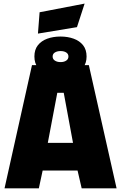

<svg xmlns="http://www.w3.org/2000/svg" viewBox="-20 -1031 662 1051"><path d="M4.8 0 155.1 -674.5H466.3L618.2 0H427.1L404.5 -97.6H213.5L192.6 0ZM241.7 -249.1H379.6L328.9 -522.9H293.6ZM311.1 -612.1Q271.2 -612.1 238.8 -623.9Q206.5 -635.6 187.4 -660.2Q168.3 -684.9 168.3 -721.8Q168.3 -759.2 187.4 -783.4Q206.5 -807.5 238.8 -819.2Q271.2 -831 311.1 -831Q351 -831 383.3 -819.2Q415.6 -807.5 434.8 -783.4Q453.9 -759.2 453.9 -721.6Q453.9 -686 435.3 -661.4Q416.7 -636.7 384.7 -624.4Q352.6 -612.1 311.1 -612.1ZM311.6 -691.1Q330.3 -691.1 342.4 -699.2Q354.6 -707.2 354.6 -721.7Q354.6 -736.1 342.4 -743.8Q330.3 -751.5 311.6 -751.5Q292.9 -751.5 280.5 -743.8Q268.1 -736.1 268.1 -721.7Q268.1 -707.2 280.5 -699.2Q292.9 -691.1 311.6 -691.1ZM187.7 -847.1 196.8 -963.9 443.2 -1011.3 401.3 -882.4Z"/></svg>

Font: TitilliumWeb ExtraLight
Style: Regular
Weight: 400
Designer: Mohamed Gaber, Accademia di Belle Arti di Urbino and others
Foundry: Kief Type Foundry, Accademia di Belle Arti di Urbino and others
Version: Version 3.000; ttfautohint (v1.8.2)